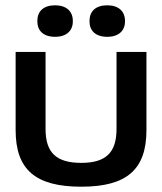

<svg xmlns="http://www.w3.org/2000/svg" viewBox="-20 -696 612 725"><path d="M39 -205C39 -56 113 9 287 9C459 9 533 -56 533 -205V-500H420V-209C420 -120 380 -81 287 -81C192 -81 152 -120 152 -209V-500H39ZM121 -615C121 -580 144 -557 188 -557C231 -557 255 -580 255 -615V-617C255 -653 231 -676 188 -676C144 -676 121 -653 121 -617ZM318 -615C318 -580 341 -557 385 -557C428 -557 452 -580 452 -615V-617C452 -653 428 -676 385 -676C341 -676 318 -653 318 -617Z"/></svg>

Font: LT Wave Medium
Style: Regular
Weight: 500
Designer: Daniel Lyons
Version: Version 2.5 (Glyphs App)